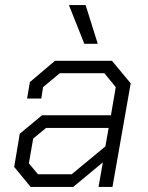

<svg xmlns="http://www.w3.org/2000/svg" viewBox="-20 -738 583 758"><path d="M36 -79 58 -210 146 -283H418L437 -394L392 -449H216L150 -394L143 -349H87L98 -414L197 -498H422L496 -409L424 0H369L386 -97L269 0H101ZM263 -50 396 -160 409 -233H162L111 -191L94 -93L130 -50ZM252 -718H318L366 -565H313Z"/></svg>

Font: Chakra Petch Light
Style: Italic
Weight: 300
Italic angle: -10°
Designer: Katatrad Aksorn Co.,Ltd.
Foundry: Cadson Demak Co.,Ltd.
Version: Version 1.000; ttfautohint (v1.6)